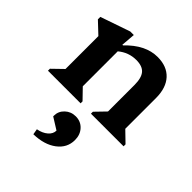

<svg xmlns="http://www.w3.org/2000/svg" viewBox="-223 -651 1115 1115"><g transform="rotate(45 334.5 -93.0)"><path d="M33 0V-16L98 -79V-349L27 -416V-436L210 -499H239L232 -412H237Q328 -507 427 -507Q504 -507 546.5 -461Q589 -415 589 -331V-79L654 -16V0H386V-16L447 -79V-296Q447 -355 424.5 -381Q402 -407 352 -407Q289 -407 240 -366V-79L301 -16V0ZM234 321 228 286Q266 279 290 258.5Q314 238 314 211L242 166V160Q242 124 269 98.5Q296 73 335 73Q376 73 402.5 101.5Q429 130 429 174Q429 238 375.5 278.5Q322 319 234 321Z"/></g></svg>

Font: Platypi SemiBold
Style: Regular
Weight: 600
Designer: David Sargent
Foundry: Bolt Cutter Type
Version: Version 1.200; ttfautohint (v1.8.4.7-5d5b)